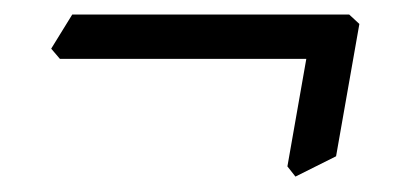

<svg xmlns="http://www.w3.org/2000/svg" viewBox="-20 -333 552 258"><path d="M377 -95.7 366.2 -109.4 391.6 -253.9H60.5L48.8 -267.6L77.1 -313.5H449.2L462.9 -300.8L431.6 -123Z"/></svg>

Font: Kelvinch
Style: Italic
Weight: 400
Italic angle: -10°
Designer: Paul James Miller
Foundry: High-Logic / Made with FontCreator
Version: Version 3.40;July 22, 2017;FontCreator 11.0.0.2388 64-bit